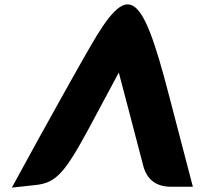

<svg xmlns="http://www.w3.org/2000/svg" viewBox="-20 -902 920 876"><path d="M391 -688C328 -579 222 -388 155 -267L34 -46L144 -58C236 -68 276 -113 388 -321L522 -571L566 -404C590 -312 620 -196 634 -144C651 -82 693 -50 760 -50H860L751 -467C625 -955 565 -991 391 -688Z"/></svg>

Font: Hussar Skorodowane
Style: Ky
Weight: 700
Foundry: Cannot Into Space Fonts
Version: Version 0.892